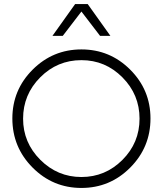

<svg xmlns="http://www.w3.org/2000/svg" viewBox="-20 -916 804 948"><path d="M41 -331Q41 -472 141 -572Q241 -672 382 -672Q523 -672 623 -572Q723 -472 723 -331Q723 -189 623 -88.5Q523 12 382 12Q241 12 141 -88.5Q41 -189 41 -331ZM94 -330Q94 -212 179 -127Q264 -42 382 -42Q500 -42 584.5 -126.5Q669 -211 669 -330Q669 -449 584.5 -534Q500 -619 382 -619Q263 -619 178.5 -534Q94 -449 94 -330ZM239 -739 351 -896H413L525 -739H474L382 -859L290 -739Z"/></svg>

Font: Human Sans Light
Style: Regular
Weight: 300
Designer: Tim Radville
Foundry: Continuum
Version: Version 1.000;FEAKit 1.0